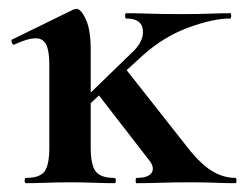

<svg xmlns="http://www.w3.org/2000/svg" viewBox="-20 -416 557 436"><path d="M290 0Q288 0 288 -6Q288 -12 290 -12Q317 -12 324.5 -24Q332 -36 318 -53L198 -208L265 -260L406 -81Q435 -44 461 -28Q487 -12 515 -12Q517 -12 517 -6Q517 0 515 0Q495 0 469 -1Q443 -2 414 -2Q374 -2 344.5 -1Q315 0 290 0ZM150 -149 144 -165 278 -295Q307 -321 304.5 -347.5Q302 -374 267 -374Q264 -374 264 -380Q264 -386 267 -386Q293 -386 319.5 -385Q346 -384 391 -384Q432 -384 456.5 -385Q481 -386 503 -386Q505 -386 505 -380Q505 -374 503 -374Q464 -374 408 -353.5Q352 -333 304 -290ZM39 0Q36 0 36 -6Q36 -12 39 -12Q70 -12 81 -26.5Q92 -41 92 -81V-269Q92 -300 85 -314.5Q78 -329 61 -329Q52 -329 40 -325.5Q28 -322 13 -315Q9 -313 7 -319Q5 -325 7 -326L146 -394Q152 -396 153 -396Q164 -396 175 -372Q186 -348 186 -303V-81Q186 -41 197.5 -26.5Q209 -12 240 -12Q243 -12 243 -6Q243 0 240 0Q220 0 194 -1Q168 -2 139 -2Q111 -2 85 -1Q59 0 39 0Z"/></svg>

Font: Cormorant Infant Light
Style: Bold
Weight: 700
Version: Version 4.001